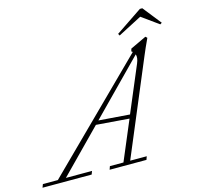

<svg xmlns="http://www.w3.org/2000/svg" viewBox="-183 -963 1131 1089"><g transform="rotate(-15 383.0 -418.5)"><path d="M830.1 -729 819.8 -722.2 720.7 -793.5 580.6 -720.7 574.7 -731.9 730.5 -836.9H744.6ZM-65.4 0 -58.1 -19.5H29.8L628.4 -611.3Q623.5 -615.2 621.1 -616.7L625.5 -631.8L719.7 -676.3L729 -667.5Q703.1 -612.3 688 -575.7L454.6 -19.5H551.8L544.9 0H328.6L335.4 -19.5H415L512.7 -251L319.3 -266.1L77.1 -19.5H230.5L223.1 0ZM634.8 -541.5Q648.4 -573.7 641.1 -593.8L339.4 -286.6L521.5 -272.9Z"/></g></svg>

Font: Elstob ExtraLight
Style: Italic
Weight: 200
Italic angle: -20°
Designer: Peter S. Baker
Version: Version 1.015